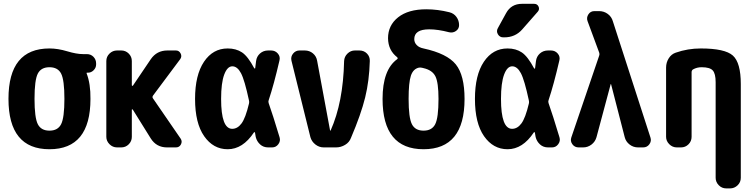

<svg xmlns="http://www.w3.org/2000/svg" viewBox="-20 -790 4040 1029"><path d="M182.6 -124.5Q200.2 -89.8 245.1 -89.8Q290 -89.8 307.6 -124.5Q325.2 -159.2 325.2 -260.3Q325.2 -361.3 307.6 -395.5Q290 -429.7 245.1 -429.7Q200.2 -429.7 182.6 -395.5Q165 -361.3 165 -260.3Q165 -159.2 182.6 -124.5ZM445.3 -500Q466.8 -500 481 -485.4Q495.1 -470.7 495.1 -450.2V-444.3Q495.1 -426.8 481.9 -413.6Q468.8 -400.4 451.2 -400.4H445.3Q444.3 -400.4 444.3 -399.4V-396.5Q465.8 -340.8 464.8 -259.8Q464.8 9.8 245.1 9.8Q25.4 9.8 25.4 -260.3Q25.4 -530.3 245.1 -530.3Q290 -530.3 340.3 -515.1Q390.6 -500 424.8 -500Z M799.8 -262.7 948.2 -46.9Q958 -32.2 949.7 -16.1Q941.4 0 922.9 0H875Q818.4 0 788.1 -47.9L691.4 -203.1Q690.4 -204.1 688.5 -204.1Q686.5 -204.1 686.5 -202.1V-56.6Q686.5 -33.2 669.9 -16.6Q653.3 0 629.9 0H607.4Q584 0 566.9 -17.1Q549.8 -34.2 549.8 -56.6V-462.9Q549.8 -486.3 566.9 -502.9Q584 -519.5 607.4 -519.5H629.9Q653.3 -519.5 669.9 -502.9Q686.5 -486.3 686.5 -462.9V-333Q686.5 -331.1 689 -330.1Q691.4 -329.1 692.4 -331.1L788.1 -472.7Q820.3 -519.5 877 -519.5H922.9Q939.5 -519.5 947.8 -503.9Q956.1 -488.3 946.3 -473.6L799.8 -277.3Q794.9 -269.5 799.8 -262.7Z M1314.5 -235.4Q1316.4 -243.2 1314.5 -251Q1291 -361.3 1271.5 -397.9Q1252 -434.6 1225.1 -434.6Q1198.2 -434.6 1181.6 -390.1Q1165 -345.7 1165 -259.8Q1165 -99.6 1224.6 -99.6Q1252.9 -99.6 1274.4 -128.4Q1295.9 -157.2 1314.5 -235.4ZM1419.9 -237.3Q1442.4 -173.8 1478.5 -53.7Q1484.4 -34.2 1471.7 -17.1Q1459 0 1438.5 0H1417Q1391.6 0 1374 -16.1Q1356.4 -32.2 1350.6 -55.7Q1349.6 -59.6 1348.6 -67.4Q1347.7 -75.2 1346.7 -79.1Q1346.7 -81.1 1344.2 -81.5Q1341.8 -82 1340.8 -80.1Q1281.2 9.8 1200.2 9.8Q1123 9.8 1074.2 -60.1Q1025.4 -129.9 1025.4 -259.8Q1025.4 -387.7 1073.2 -459Q1121.1 -530.3 1200.2 -530.3Q1245.1 -530.3 1276.9 -509.3Q1308.6 -488.3 1342.8 -423.8Q1343.8 -422.9 1345.7 -422.9Q1347.7 -422.9 1347.7 -424.8Q1348.6 -430.7 1350.1 -443.8Q1351.6 -457 1352.5 -462.9Q1355.5 -487.3 1373.5 -503.4Q1391.6 -519.5 1417 -519.5H1432.6Q1455.1 -519.5 1469.2 -502.9Q1483.4 -486.3 1477.5 -464.8Q1448.2 -337.9 1419.9 -252.9Q1417 -245.1 1419.9 -237.3Z M1906.2 -519.5Q1930.7 -519.5 1946.8 -502.9Q1962.9 -486.3 1961.9 -462.9Q1959 -357.4 1937 -267.6Q1915 -177.7 1861.3 -51.8Q1852.5 -27.3 1829.6 -13.7Q1806.6 0 1781.2 0H1714.8Q1690.4 0 1670.4 -15.6Q1650.4 -31.2 1643.6 -54.7L1542 -464.8Q1537.1 -486.3 1550.8 -502.9Q1564.5 -519.5 1585 -519.5H1613.3Q1638.7 -519.5 1657.2 -503.9Q1675.8 -488.3 1679.7 -463.9L1749 -90.8Q1749 -89.8 1750 -89.8Q1752 -89.8 1752 -90.8Q1819.3 -241.2 1824.2 -462.9Q1825.2 -486.3 1842.3 -502.9Q1859.4 -519.5 1881.8 -519.5Z M2330.1 -259.8Q2330.1 -347.7 2313.5 -380.9Q2296.9 -414.1 2250 -424.8Q2248 -425.8 2246.1 -425.8Q2244.1 -425.8 2242.2 -426.8Q2232.4 -428.7 2225.6 -427.7Q2194.3 -420.9 2182.1 -384.3Q2169.9 -347.7 2169.9 -259.8Q2169.9 -159.2 2187.5 -124.5Q2205.1 -89.8 2250 -89.8Q2294.9 -89.8 2312.5 -124.5Q2330.1 -159.2 2330.1 -259.8ZM2250 -530.3Q2376 -502.9 2422.9 -444.8Q2469.7 -386.7 2469.7 -259.8Q2469.7 9.8 2250 9.8Q2030.3 9.8 2030.3 -259.8Q2030.3 -416 2108.4 -472.7Q2114.3 -476.6 2108.4 -483.4Q2060.5 -520.5 2059.6 -585Q2059.6 -654.3 2113.8 -697.3Q2168 -740.2 2264.6 -740.2Q2325.2 -740.2 2387.7 -724.6Q2412.1 -718.8 2426.3 -699.2Q2440.4 -679.7 2440.4 -655.3Q2440.4 -635.7 2423.8 -624Q2407.2 -612.3 2386.7 -617.2Q2327.1 -632.8 2280.3 -632.8Q2200.2 -632.8 2200.2 -580.1Q2200.2 -562.5 2212.9 -548.8Q2225.6 -535.2 2250 -530.3Z M2777.3 -769.5H2842.8Q2859.4 -769.5 2866.2 -754.9Q2873 -740.2 2862.3 -727.5L2778.3 -631.8Q2741.2 -589.8 2682.6 -589.8H2676.8Q2658.2 -589.8 2648.4 -606.4Q2638.7 -623 2648.4 -639.6L2692.4 -719.7Q2719.7 -769.5 2777.3 -769.5ZM2814.5 -235.4Q2816.4 -243.2 2814.5 -251Q2791 -361.3 2771.5 -397.9Q2752 -434.6 2725.1 -434.6Q2698.2 -434.6 2681.6 -390.1Q2665 -345.7 2665 -259.8Q2665 -99.6 2724.6 -99.6Q2752.9 -99.6 2774.4 -128.4Q2795.9 -157.2 2814.5 -235.4ZM2919.9 -237.3Q2942.4 -173.8 2978.5 -53.7Q2984.4 -34.2 2971.7 -17.1Q2959 0 2938.5 0H2917Q2891.6 0 2874 -16.1Q2856.4 -32.2 2850.6 -55.7Q2849.6 -59.6 2848.6 -67.4Q2847.7 -75.2 2846.7 -79.1Q2846.7 -81.1 2844.2 -81.5Q2841.8 -82 2840.8 -80.1Q2781.2 9.8 2700.2 9.8Q2623 9.8 2574.2 -60.1Q2525.4 -129.9 2525.4 -259.8Q2525.4 -387.7 2573.2 -459Q2621.1 -530.3 2700.2 -530.3Q2745.1 -530.3 2776.9 -508.8Q2808.6 -487.3 2842.8 -422.9Q2843.8 -421.9 2845.7 -422.4Q2847.7 -422.9 2847.7 -424.8Q2848.6 -430.7 2850.1 -443.8Q2851.6 -457 2852.5 -462.9Q2855.5 -487.3 2873.5 -503.4Q2891.6 -519.5 2917 -519.5H2932.6Q2955.1 -519.5 2969.2 -502.9Q2983.4 -486.3 2977.5 -464.8Q2948.2 -337.9 2919.9 -252.9Q2917 -245.1 2919.9 -237.3Z M3264.6 -675.8 3465.8 -53.7Q3472.7 -34.2 3460.4 -17.1Q3448.2 0 3426.8 0H3399.4Q3374 0 3354 -15.6Q3334 -31.2 3328.1 -54.7L3254.9 -338.9Q3254.9 -339.8 3253.9 -339.8Q3252.9 -339.8 3252.9 -338.9L3176.8 -54.7Q3169.9 -30.3 3149.9 -15.1Q3129.9 0 3105.5 0H3081.1Q3059.6 0 3047.4 -17.1Q3035.2 -34.2 3042 -53.7L3191.4 -492.2Q3194.3 -500 3191.4 -507.8L3128.9 -676.8Q3122.1 -695.3 3133.3 -712.9Q3144.5 -730.5 3166 -730.5H3190.4Q3216.8 -730.5 3237.3 -715.3Q3257.8 -700.2 3264.6 -675.8Z M3735.4 -530.3Q3865.2 -530.3 3907.7 -492.2Q3950.2 -454.1 3950.2 -339.8V163.1Q3950.2 186.5 3933.1 203.1Q3916 219.7 3892.6 219.7H3872.1Q3848.6 219.7 3832 202.6Q3815.4 185.5 3815.4 163.1V-349.6Q3815.4 -395.5 3799.8 -412.6Q3784.2 -429.7 3740.2 -429.7Q3714.8 -429.7 3694.3 -418Q3687.5 -414.1 3686.5 -404.3V-56.6Q3686.5 -33.2 3669.9 -16.6Q3653.3 0 3629.9 0H3607.4Q3584 0 3566.9 -17.1Q3549.8 -34.2 3549.8 -56.6V-427.7Q3549.8 -455.1 3564 -477.5Q3578.1 -500 3601.6 -507.8Q3666 -530.3 3735.4 -530.3Z"/></svg>

Font: Rounded Mgen+ 1mn bold
Style: Bold
Weight: 700
Designer: [Source Han Sans]
Ryoko NISHIZUKA  (kana & ideographs); Paul D. Hunt (Latin, Greek & Cyrillic); Wenlong ZHANG  (bopomofo
Version: Version 1.059.20150602